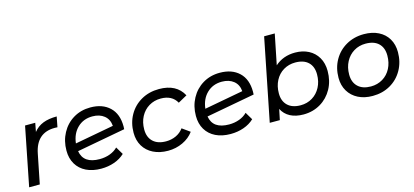

<svg xmlns="http://www.w3.org/2000/svg" viewBox="-62 -1205 3614 1675"><g transform="rotate(-15 1745.0 -368.0)"><path d="M431 -535 413 -442Q404 -443 388 -443Q223 -443 188 -265L135 0H39L144 -530H236L221 -451Q256 -495 307 -515Q358 -535 431 -535Z M972 -300Q972 -284 971 -275L533 -194Q552 -78 698 -78Q748 -78 791 -94Q834 -110 862 -139L903 -70Q864 -33 808.5 -13.5Q753 6 690 6Q612 6 555 -22Q498 -50 467 -102Q436 -154 436 -224Q436 -312 474.5 -383Q513 -454 580.5 -494.5Q648 -535 734 -535Q843 -535 907.5 -474Q972 -413 972 -300ZM532 -264 883 -329Q878 -389 837 -422Q796 -455 731 -455Q650 -455 596 -403Q542 -351 532 -264Z M1042 -223Q1042 -312 1082 -383Q1122 -454 1193 -494.5Q1264 -535 1354 -535Q1511 -535 1572 -420L1491 -375Q1449 -451 1347 -451Q1288 -451 1240.5 -422.5Q1193 -394 1166 -343Q1139 -292 1139 -227Q1139 -157 1180.5 -117.5Q1222 -78 1298 -78Q1346 -78 1387.5 -97Q1429 -116 1456 -153L1526 -103Q1489 -52 1427 -23Q1365 6 1294 6Q1218 6 1161 -22.5Q1104 -51 1073 -102.5Q1042 -154 1042 -223Z M2141 -300Q2141 -284 2140 -275L1702 -194Q1721 -78 1867 -78Q1917 -78 1960 -94Q2003 -110 2031 -139L2072 -70Q2033 -33 1977.5 -13.5Q1922 6 1859 6Q1781 6 1724 -22Q1667 -50 1636 -102Q1605 -154 1605 -224Q1605 -312 1643.5 -383Q1682 -454 1749.5 -494.5Q1817 -535 1903 -535Q2012 -535 2076.5 -474Q2141 -413 2141 -300ZM1701 -264 2052 -329Q2047 -389 2006 -422Q1965 -455 1900 -455Q1819 -455 1765 -403Q1711 -351 1701 -264Z M2817 -307Q2817 -217 2778 -146Q2739 -75 2670.5 -34.5Q2602 6 2517 6Q2447 6 2397.5 -20Q2348 -46 2323 -96L2303 0H2212L2360 -742H2456L2401 -469Q2475 -535 2583 -535Q2651 -535 2704 -507.5Q2757 -480 2787 -428.5Q2817 -377 2817 -307ZM2720 -302Q2720 -373 2679 -412Q2638 -451 2562 -451Q2503 -451 2455.5 -422.5Q2408 -394 2381.5 -343Q2355 -292 2355 -227Q2355 -157 2396.5 -117.5Q2438 -78 2513 -78Q2572 -78 2619 -106.5Q2666 -135 2693 -186Q2720 -237 2720 -302Z M2893 -223Q2893 -312 2933 -383Q2973 -454 3044 -494.5Q3115 -535 3204 -535Q3279 -535 3335 -507Q3391 -479 3421.5 -427.5Q3452 -376 3452 -307Q3452 -218 3412 -146.5Q3372 -75 3301.5 -34.5Q3231 6 3142 6Q3067 6 3011 -22.5Q2955 -51 2924 -103Q2893 -155 2893 -223ZM3355 -302Q3355 -373 3314 -412Q3273 -451 3197 -451Q3138 -451 3091 -422.5Q3044 -394 3017 -343Q2990 -292 2990 -227Q2990 -157 3031.5 -117.5Q3073 -78 3148 -78Q3207 -78 3254.5 -106.5Q3302 -135 3328.5 -186Q3355 -237 3355 -302Z"/></g></svg>

Font: Montserrat Alternates Medium
Style: Italic
Weight: 500
Italic angle: -11.3°
Designer: Julieta Ulanovsky
Foundry: Julieta Ulanovsky
Version: Version 7.200